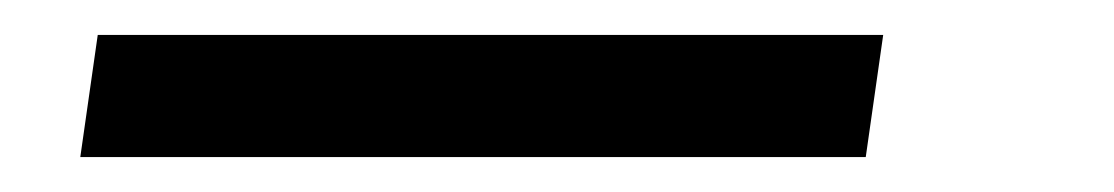

<svg xmlns="http://www.w3.org/2000/svg" viewBox="-20 -20 638 110"><path d="M476 70 486 0H36L26 70Z"/></svg>

Font: Plus Jakarta Sans
Style: Italic
Weight: 400
Italic angle: -8°
Designer: Gumpita Rahayu
Foundry: Tokotype
Version: Version 2.071;gftools[0.9.30]